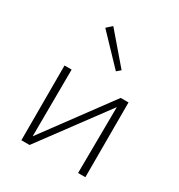

<svg xmlns="http://www.w3.org/2000/svg" viewBox="-164 -800 852 912"><g transform="rotate(30 261.5 -344.0)"><path d="M311 -508 164 -662 193 -688 332 -526ZM437 0H397L400 -363L131 0H86V-410H125L123 -43L394 -410H437Z"/></g></svg>

Font: Ysabeau Infant Light
Style: Regular
Weight: 300
Designer: Christian Thalmann (Catharsis Fonts)
Version: Version 0.003